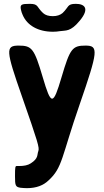

<svg xmlns="http://www.w3.org/2000/svg" viewBox="-20 -765 541 998"><path d="M58 151C58 199 60 207 87 211C97 212 108 213 120 213C170 213 206 198 232 173C306 106 299 51 395 -225C490 -500 493 -528 425 -528C356 -528 344 -513 300 -364C256 -215 246 -215 202 -364C158 -513 146 -528 77 -528C8 -528 10 -504 94 -264C178 -23 186 3 179 21C172 39 181 58 140 84C125 94 105 98 79 98H69C59 97 58 102 58 151ZM255 -681C233 -681 216 -686 204 -697C170 -728 181 -745 136 -745C91 -745 83 -742 89 -714C91 -705 94 -695 98 -687C121 -633 178 -600 255 -600C268 -600 280 -601 291 -603C322 -608 346 -598 395 -658C448 -722 419 -745 374 -745C328 -745 339 -729 305 -697C293 -687 276 -681 255 -681Z"/></svg>

Font: Asimov Print
Style: A
Weight: 500
Designer: Google
Version: Version 2.000980: 2014